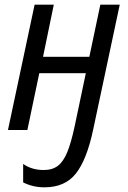

<svg xmlns="http://www.w3.org/2000/svg" viewBox="-20 -556 549 821"><path d="M79 224V145Q116 171 167 171Q204 171 227.5 153Q251 135 267.5 95Q284 55 299 -15L347 -243H148L97 0H14L128 -536H210L164 -313H362L409 -536H492L378 0Q351 127 304.5 186Q258 245 170 245Q121 245 79 224Z"/></svg>

Font: Noto Sans UI Narrow
Style: Italic
Weight: 400
Width: 4
Italic angle: -12°
Designer: Monotype Design Team
Foundry: Monotype Imaging Inc.
Version: Version 1.001